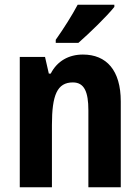

<svg xmlns="http://www.w3.org/2000/svg" viewBox="-20 -786 588 806"><path d="M460 -757V-766H306C282 -721 248 -667 214 -619V-606H309C356 -647 430 -719 460 -757ZM328 -557C269 -557 220 -530 193 -477H185L169 -547H63V0H198V-261C198 -387 220 -440 286 -440C334 -440 351 -400 351 -323V0H487V-360C487 -491 427 -557 328 -557Z"/></svg>

Font: Noto Sans Armenian Condensed
Style: Regular
Weight: 400
Width: 3
Designer: Monotype Design Team
Foundry: Monotype Imaging Inc.
Version: Version 2.008